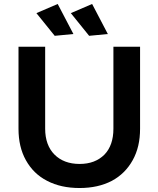

<svg xmlns="http://www.w3.org/2000/svg" viewBox="-20 -935 796 965"><path d="M254 -158C223 -189 207 -233 207 -288V-700H73V-288C73 -227 85 -175 110 -130C135 -85 170 -50 217 -26C263 -2 317 10 380 10C442 10 496 -2 542 -26C587 -50 622 -85 647 -130C672 -175 684 -227 684 -288V-700H550V-288C550 -233 535 -189 505 -158C474 -127 433 -111 380 -111C327 -111 285 -127 254 -158ZM270 -915 163 -869 255 -755 349 -764ZM443 -915 336 -869 428 -755 522 -764Z"/></svg>

Font: Argentum Sans Medium
Style: Regular
Weight: 500
Designer: Julieta Ulanovsky
Foundry: Julieta Ulanovsky
Version: Version 5.001;January 29, 2019;FontCreator 11.5.0.2425 64-bi